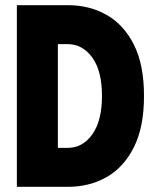

<svg xmlns="http://www.w3.org/2000/svg" viewBox="-20 -720 595 740"><path d="M242 -700H45V0H242Q325 0 391 -37.5Q457 -75 496 -152.5Q535 -230 535 -350Q535 -471 496 -548Q457 -625 391 -662.5Q325 -700 242 -700ZM240 -150H203V-550H240Q298 -550 335.5 -498.5Q373 -447 373 -350Q373 -255 336 -202.5Q299 -150 240 -150Z"/></svg>

Font: Phudu Light
Style: Bold
Weight: 700
Version: Version 1.005;gftools[0.9.23]